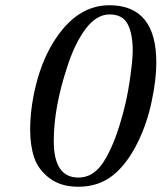

<svg xmlns="http://www.w3.org/2000/svg" viewBox="-20 -700 616 732"><path d="M95 -204Q95 -283 114.5 -365.5Q134 -448 168 -512Q259 -680 397 -680Q576 -680 576 -461Q576 -398 558.5 -314.5Q541 -231 507 -161Q466 -76 411 -32Q356 12 279 12Q212 12 169 -20.5Q126 -53 110.5 -99Q95 -145 95 -204ZM185 -162Q185 -23 279 -23Q336 -23 374 -81.5Q412 -140 441 -240Q463 -313 474.5 -391.5Q486 -470 486 -506Q486 -572 466.5 -608.5Q447 -645 398 -645Q348 -645 306.5 -590Q265 -535 236 -444Q185 -290 185 -162Z"/></svg>

Font: Heuristica
Style: Italic
Weight: 400
Italic angle: -13°
Version: Version 1.0.2